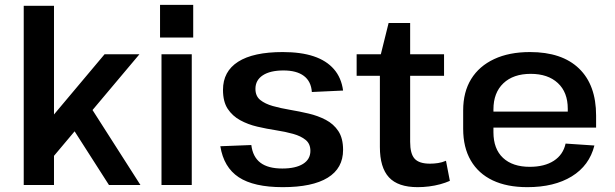

<svg xmlns="http://www.w3.org/2000/svg" viewBox="-20 -764 2540 793"><path d="M102 -171 412 -540H556L180 -93ZM78 -740H203V0H78ZM261 -264 351 -327 560 0H430Z M772 -540V0H647V-540ZM778 -744V-609H641V-744Z M1148 9Q1028 9 966 -32Q904 -73 890 -160L1018 -165Q1024 -116 1055.5 -92Q1087 -68 1146 -68Q1201 -68 1231.5 -87Q1262 -106 1262 -141Q1262 -170 1242.5 -186Q1223 -202 1191 -211Q1159 -220 1120 -226Q1081 -232 1042.5 -241Q1004 -250 972 -267.5Q940 -285 920.5 -314.5Q901 -344 901 -393Q901 -469 963.5 -509Q1026 -549 1148 -549Q1223 -549 1275.5 -531.5Q1328 -514 1359 -478.5Q1390 -443 1397 -390L1268 -384Q1265 -428 1235 -450.5Q1205 -473 1151 -473Q1096 -473 1065.5 -453Q1035 -433 1035 -397Q1035 -367 1055 -351Q1075 -335 1107 -326Q1139 -317 1177.5 -310.5Q1216 -304 1254.5 -295Q1293 -286 1325.5 -269Q1358 -252 1377.5 -222.5Q1397 -193 1397 -145Q1397 -69 1333.5 -30Q1270 9 1148 9Z M1705 9Q1624 9 1586.5 -31.5Q1549 -72 1549 -157V-524L1585 -669H1674V-178Q1674 -129 1692.5 -108.5Q1711 -88 1756 -88Q1772 -88 1789 -90.5Q1806 -93 1822 -100L1838 -17Q1820 -9 1798 -3Q1776 3 1752 6Q1728 9 1705 9ZM1453 -540H1814V-451H1453Z M2158 9Q2074 9 2015 -19Q1956 -47 1924.5 -101Q1893 -155 1893 -232V-308Q1893 -384 1926 -437.5Q1959 -491 2021 -520Q2083 -549 2169 -549Q2301 -549 2371.5 -481Q2442 -413 2442 -287V-237H1995V-303H2343L2325 -278V-315Q2325 -383 2284 -421Q2243 -459 2172 -459Q2100 -459 2059 -420Q2018 -381 2018 -312V-218Q2018 -149 2057.5 -112Q2097 -75 2168 -75Q2229 -75 2267.5 -100Q2306 -125 2316 -171L2435 -163Q2414 -80 2341.5 -35.5Q2269 9 2158 9Z"/></svg>

Font: Pathway Extreme 28pt SemiBold
Style: Regular
Weight: 600
Designer: Eduardo Rodriguez Tunni
Foundry: Eduardo Rodriguez Tunni
Version: Version 1.001;gftools[0.9.26]